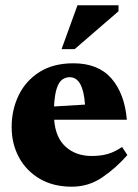

<svg xmlns="http://www.w3.org/2000/svg" viewBox="-20 -690 522 725"><path d="M257 -451Q351 -451 400.8 -393.8Q450.5 -336.5 459 -238H184.5Q189.5 -170.5 228 -135.8Q266.5 -101 326.5 -101Q359 -101 385.5 -108.2Q412 -115.5 441 -135L461 -104.5Q418 -55.5 366.2 -20.2Q314.5 15 251 15Q181 15 130 -15Q79 -45 51.5 -96Q24 -147 24 -210.5Q24 -275.5 50.5 -330.2Q77 -385 129 -418Q181 -451 257 -451ZM243 -398.5Q228.5 -398.5 215.8 -390Q203 -381.5 194.8 -357.8Q186.5 -334 184 -288L301 -295Q294 -398.5 243 -398.5ZM212.5 -504.5 272.5 -670H427.5V-647.5L262 -504.5Z"/></svg>

Font: Newsreader 16pt ExtraBold
Style: Regular
Weight: 800
Designer: Hugues Gentile
Foundry: Production Type
Version: Version 1.003; ttfautohint (v1.8.3)